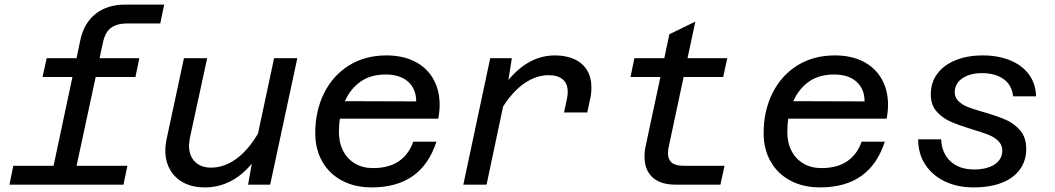

<svg xmlns="http://www.w3.org/2000/svg" viewBox="-20 -803 4590 835"><path d="M525 -783H694L677 -701H533Q490 -701 463.5 -682.5Q437 -664 427 -615L413 -550H586L569 -468H396L313 -82H534L517 0H21L38 -82H213L295 -468H165L183 -550H313L329 -627Q345 -703 396 -743Q447 -783 525 -783Z M802 -170Q802 -126 827.5 -100Q853 -74 898 -74Q954 -74 1006 -111Q1058 -148 1102 -222L1172 -550H1273L1155 0H1059L1075 -91Q989 12 870 12Q819 12 780.5 -7.5Q742 -27 720.5 -63.5Q699 -100 699 -148Q699 -173 705 -200L780 -550H881L806 -204Q802 -180 802 -170Z M1351 -224Q1351 -320 1389 -397Q1427 -474 1497 -518Q1567 -562 1661 -562Q1731 -562 1783 -536Q1835 -510 1863.5 -461Q1892 -412 1892 -347Q1892 -319 1886 -287H1458Q1454 -262 1454 -229Q1454 -182 1472.5 -146.5Q1491 -111 1524.5 -91.5Q1558 -72 1602 -72Q1672 -72 1715.5 -102.5Q1759 -133 1777 -187H1878Q1814 12 1597 12Q1523 12 1467.5 -17.5Q1412 -47 1381.5 -100.5Q1351 -154 1351 -224ZM1790 -362Q1790 -416 1755 -447.5Q1720 -479 1657 -479Q1592 -479 1548 -448Q1504 -417 1480 -363Z M2449 -404Q2449 -439 2427.5 -457.5Q2406 -476 2366 -476Q2313 -476 2262.5 -442Q2212 -408 2168 -340L2096 0H1995L2112 -550H2206L2191 -455Q2235 -508 2285.5 -535Q2336 -562 2394 -562Q2441 -562 2477 -546Q2513 -530 2532.5 -498.5Q2552 -467 2552 -423Q2552 -396 2547 -375L2534 -314H2433L2446 -375Q2449 -390 2449 -404Z M2783 -121Q2783 -147 2788 -168L2852 -468H2722L2739 -550H2869L2891 -654L3004 -709L2970 -550H3143L3125 -468H2953L2889 -168Q2885 -153 2885 -136Q2885 -110 2901 -96Q2917 -82 2954 -82H3131L3113 0H2917Q2852 0 2817.5 -32Q2783 -64 2783 -121Z M3301 -224Q3301 -320 3339 -397Q3377 -474 3447 -518Q3517 -562 3611 -562Q3681 -562 3733 -536Q3785 -510 3813.5 -461Q3842 -412 3842 -347Q3842 -319 3836 -287H3408Q3404 -262 3404 -229Q3404 -182 3422.5 -146.5Q3441 -111 3474.5 -91.5Q3508 -72 3552 -72Q3622 -72 3665.5 -102.5Q3709 -133 3727 -187H3828Q3764 12 3547 12Q3473 12 3417.5 -17.5Q3362 -47 3331.5 -100.5Q3301 -154 3301 -224ZM3740 -362Q3740 -416 3705 -447.5Q3670 -479 3607 -479Q3542 -479 3498 -448Q3454 -417 3430 -363Z M3973 -197H4073Q4076 -136 4114 -101Q4152 -66 4217 -66Q4255 -66 4283 -76.5Q4311 -87 4325 -105.5Q4339 -124 4339 -147Q4339 -173 4321.5 -190Q4304 -207 4277.5 -217.5Q4251 -228 4206 -241Q4148 -259 4113 -274.5Q4078 -290 4053 -318.5Q4028 -347 4028 -393Q4028 -444 4056 -482Q4084 -520 4135.5 -541Q4187 -562 4254 -562Q4319 -562 4371 -541.5Q4423 -521 4453.5 -481Q4484 -441 4486 -384H4386Q4380 -435 4343.5 -460Q4307 -485 4250 -485Q4214 -485 4187 -474Q4160 -463 4146 -444.5Q4132 -426 4132 -402Q4132 -379 4148.5 -363Q4165 -347 4190.5 -337Q4216 -327 4259 -315Q4318 -298 4354.5 -282Q4391 -266 4417 -235.5Q4443 -205 4443 -155Q4443 -104 4415.5 -66Q4388 -28 4336.5 -8Q4285 12 4214 12Q4145 12 4090.5 -13.5Q4036 -39 4004.5 -86.5Q3973 -134 3973 -197Z"/></svg>

Font: Azeret Mono
Style: Italic
Weight: 400
Italic angle: -12°
Designer: Martin Vácha
Foundry: Displaay
Version: Version 1.000; Glyphs 3.0.3, build 3074